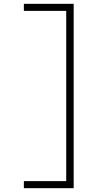

<svg xmlns="http://www.w3.org/2000/svg" viewBox="-20 -843 540 1006"><path d="M105 143V106H327V-786H105V-823H366V143Z"/></svg>

Font: Iosevka SS18 Extralight
Style: Regular
Weight: 200
Monospace: yes
Designer: Belleve Invis
Foundry: Belleve Invis
Version: Version 25.1.1; ttfautohint (v1.8.4)